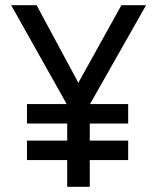

<svg xmlns="http://www.w3.org/2000/svg" viewBox="-20 -720 606 740"><path d="M239 0V-103H84V-178H239V-244H84V-319H237L23 -700H121L282 -401L448 -700H543L327 -319H474V-244H326V-178H474V-103H326V0Z"/></svg>

Font: Undotted
Style: Regular
Weight: 400
Designer: Delve Withrington, Dave Bailey, Thomas Jockin
Foundry: Delve Fonts LLC
Version: Version 4.000